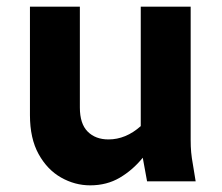

<svg xmlns="http://www.w3.org/2000/svg" viewBox="-20 -545 668 577"><path d="M70 -199V-525H220V-222Q220 -173 243.5 -149.5Q267 -126 306 -126Q358 -126 403 -166V-525H553V-125Q553 -104 554.5 -87.5Q556 -71 560 -49L568 0H422L409 -71Q379 -34 340 -11Q301 12 251 12Q205 12 163.5 -11.5Q122 -35 96 -82Q70 -129 70 -199Z"/></svg>

Font: Radio Canada
Style: Bold
Weight: 700
Designer: Charles Daoud, Etienne Aubert Bonn, Alexandre Saumier Demers, Jacques Le Bailly
Foundry: Radio-Canada
Version: Version 2.104; ttfautohint (v1.8.4.7-5d5b);gftools[0.9.28.de